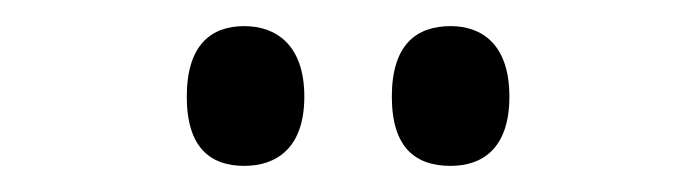

<svg xmlns="http://www.w3.org/2000/svg" viewBox="-20 -765 533 147"><path d="M325 -638C349 -638 370 -651 370 -691C370 -731 349 -745 325 -745C299 -745 280 -731 280 -691C280 -651 299 -638 325 -638ZM167 -638C191 -638 213 -651 213 -691C213 -731 191 -745 167 -745C142 -745 123 -731 123 -691C123 -651 142 -638 167 -638Z"/></svg>

Font: Noto Serif Myanmar Condensed
Style: Regular
Weight: 400
Width: 3
Designer: Ben Mitchell and the Monotype Design Team
Foundry: Monotype Imaging Inc.
Version: Version 2.106